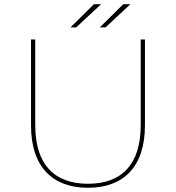

<svg xmlns="http://www.w3.org/2000/svg" viewBox="-20 -887 834 910"><path d="M397 3C564 3 667 -95 667 -293V-700H647V-294C647 -107 556 -16 397 -16C238 -16 147 -107 147 -294V-700H127V-293C127 -95 230 3 397 3ZM480 -757 598 -867H564L453 -757ZM341 -757 459 -867H425L314 -757Z"/></svg>

Font: Montserrat-Alt1 Thin
Style: Regular
Weight: 100
Designer: Differentunic
Foundry: Differentunic
Version: Version 7.222